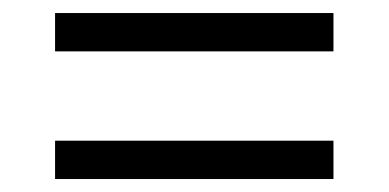

<svg xmlns="http://www.w3.org/2000/svg" viewBox="-20 -505 599 296"><path d="M64.9 -484.9H494.1V-425.8H64.9ZM64.9 -288.1H494.1V-229H64.9Z"/></svg>

Font: Noto Serif Telugu
Style: Regular
Weight: 400
Designer: Indian Type Foundry
Foundry: Monotype Imaging Inc.
Version: Version 1.01